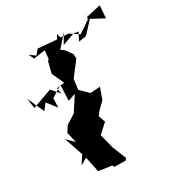

<svg xmlns="http://www.w3.org/2000/svg" viewBox="-223 -997 1115 1204"><g transform="rotate(-30 334.5 -394.5)"><path d="M584 -860 568 -813 484 -756 421 -796 448 -795 364 -802 356 -831 339 -802 205 -813 176 -779 137 -808 154 -770 238 -782 232 -722 222 -711 202 -632 242 -545 186 -537 193 -495 143 -552 1 -501 -9 -574 45 -452 79 -496 132 -428 135 -495 215 -545 210 -432 265 -451 198 -348 129 -304 102 -262 120 -185 70 -236 116 -100 77 -41 126 -69 149 42 244 56 251 70 332 71 342 58 299 -50 304 -35 276 -145 342 -205 325 -254 343 -279 395 -330 424 -411 352 -406 296 -462C299 -487 303 -511 306 -536L384 -638L383 -670L346 -721L324 -735L399 -821L358 -751L445 -782L481 -778L452 -721L506 -729L582 -811L671 -763L678 -854L573 -830Z"/></g></svg>

Font: Hussar Lance
Style: ExBd
Weight: 700
Foundry: Cannot Into Space Fonts, PlusOne Fonts
Version: Version 2.270